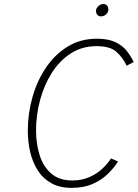

<svg xmlns="http://www.w3.org/2000/svg" viewBox="-20 -900 669 932"><path d="M327 12Q269.5 12 229 -10.8Q188.5 -33.5 163.2 -73Q138 -112.5 126.5 -162.2Q115 -212 115 -266Q115 -348 137.2 -427.2Q159.5 -506.5 202.5 -570.8Q245.5 -635 307.8 -673.5Q370 -712 450 -712Q505 -712 539.5 -695.8Q574 -679.5 594.8 -653.5Q615.5 -627.5 629 -599L595 -581Q575 -622.5 544.2 -649.2Q513.5 -676 449 -676Q378.5 -676 323.8 -640.8Q269 -605.5 231.5 -546.2Q194 -487 174.5 -414.2Q155 -341.5 155 -267Q155 -203 172.2 -147.5Q189.5 -92 228.2 -58Q267 -24 331 -24Q376.5 -24 412.8 -39.8Q449 -55.5 475.5 -80Q502 -104.5 519 -131L553 -116Q532.5 -84 502.2 -54.8Q472 -25.5 429 -6.8Q386 12 327 12ZM470 -820.5Q459.5 -820.5 452.8 -828Q446 -835.5 446 -846.5Q446 -860 457.2 -870.2Q468.5 -880.5 482 -880.5Q493.5 -880.5 499.8 -872.8Q506 -865 506 -853.5Q506 -840 495.2 -830.2Q484.5 -820.5 470 -820.5Z"/></svg>

Font: Overpass Thin
Style: Italic
Weight: 250
Italic angle: -10°
Designer: Delve Withrington, Dave Bailey, Thomas Jockin
Foundry: Delve Fonts LLC
Version: Version 4.000